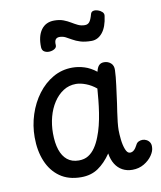

<svg xmlns="http://www.w3.org/2000/svg" viewBox="-89 -874 800 954"><g transform="rotate(-10 311.0 -397.0)"><path d="M51 -234Q51 -293 69 -348.5Q87 -404 120 -448Q153 -492 197.5 -517.5Q242 -543 295 -543Q325 -543 355.5 -533.5Q386 -524 415 -501Q420 -523 429.5 -532.5Q439 -542 455 -542Q475 -542 489 -529.5Q503 -517 502 -494Q501 -463 495 -417.5Q489 -372 483 -327Q481 -313 477 -287.5Q473 -262 470.5 -237Q468 -212 468 -197Q468 -178 471 -149.5Q474 -121 482.5 -99Q491 -77 505 -77Q516 -77 525 -85Q534 -93 542 -109Q547 -120 556.5 -124.5Q566 -129 576 -129Q587 -129 597 -123.5Q607 -118 612.5 -108.5Q618 -99 617 -85Q617 -66 602 -44Q587 -22 561 -6.5Q535 9 502 9Q474 9 452 -3Q430 -15 416 -37.5Q402 -60 397 -92Q367 -48 331 -23.5Q295 1 245 1Q181 1 138 -29.5Q95 -60 73 -113Q51 -166 51 -234ZM144 -238Q144 -189 155.5 -154.5Q167 -120 190 -101.5Q213 -83 248 -83Q276 -83 296 -95.5Q316 -108 331 -130Q346 -152 357 -181Q367 -206 374.5 -236Q382 -266 387 -298.5Q392 -331 395 -362Q398 -393 400 -419Q376 -439 348.5 -449.5Q321 -460 299 -460Q263 -460 234.5 -441.5Q206 -423 185.5 -391.5Q165 -360 154.5 -320.5Q144 -281 144 -238ZM413 -657Q380 -657 357.5 -664Q335 -671 319 -680.5Q303 -690 289 -697Q275 -704 259 -704Q231 -704 234 -668Q235 -656 224 -649Q213 -642 198.5 -641Q184 -640 172.5 -646.5Q161 -653 160 -669Q158 -725 181 -757Q204 -789 247 -789Q274 -789 293.5 -781.5Q313 -774 328.5 -764.5Q344 -755 359.5 -747.5Q375 -740 394 -740Q409 -740 417.5 -751Q426 -762 433 -788Q436 -800 446.5 -802.5Q457 -805 469.5 -801Q482 -797 491 -788.5Q500 -780 498 -768Q491 -713 468 -685Q445 -657 413 -657Z"/></g></svg>

Font: Playpen Sans Deva
Style: Regular
Weight: 400
Designer: Pooja Saxena, Gunjan Panchal, Laura Meseguer, Veronika Burian, José Scaglione
Foundry: TypeTogether
Version: Version 2.000